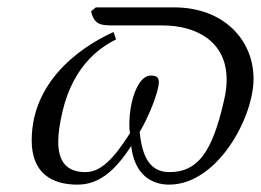

<svg xmlns="http://www.w3.org/2000/svg" viewBox="-20 -489 708 521"><path d="M411 -266C411 -278 406 -284 389 -284C354 -284 331 -214 331 -152C331 -144 331 -136 333 -128C288 -57 253 -22 212 -22C163 -22 138 -48 138 -105C138 -126 142 -153 149 -184C180 -319 261 -365 295 -382L288 -402C225 -374 66 -284 66 -108C66 -18 122 12 190 12C243 12 288 -18 336 -93C345 -14 392 12 439 12C570 12 668 -170 668 -275C668 -380 588 -469 452 -469H240L227 -458C236 -424 250 -420 285 -420H421C511 -420 595 -378 595 -273C595 -256 593 -238 588 -217C556 -75 516 -22 440 -22C388 -22 366 -61 359 -131C381 -167 411 -239 411 -266Z"/></svg>

Font: Libertinus Serif
Style: Italic
Weight: 400
Italic angle: -12°
Designer: Philipp H. Poll, Khaled Hosny
Foundry: Caleb Maclennan
Version: Version 7.050;RELEASE